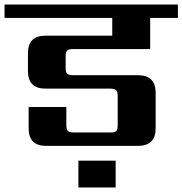

<svg xmlns="http://www.w3.org/2000/svg" viewBox="-40 -642 803 845"><path d="M305 183V65H469V183ZM621 -426H282Q262 -426 255.5 -419.5Q249 -413 249 -394V-343Q249 -324 255.5 -317.5Q262 -311 282 -311H567Q645 -311 645 -234V-77Q645 0 567 0H163Q86 0 86 -77V-171H252V-91Q252 -72 259 -65.5Q266 -59 285 -59H445Q465 -59 471.5 -65.5Q478 -72 478 -91V-219Q478 -238 471 -245Q464 -252 445 -252H160Q83 -252 83 -329V-408Q83 -485 160 -485H454V-563H-20V-622H743V-563H621Z"/></svg>

Font: Sarpanch
Style: Bold
Weight: 700
Designer: Manushi Parikh (Devanagari and Latin), Jyotish Sonowal (Devanagari)
Foundry: Indian Type Foundry
Version: Version 2.004;PS 1.0;hotconv 1.0.78;makeotf.lib2.5.61930; tt